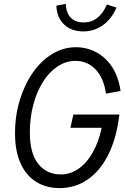

<svg xmlns="http://www.w3.org/2000/svg" viewBox="-20 -953 640 984"><path d="M285 11Q217 11 165.5 -21Q114 -53 85.5 -115.5Q57 -178 57 -270Q57 -361 81.5 -440.5Q106 -520 148.5 -581Q191 -642 248 -676.5Q305 -711 369 -711Q425 -711 473 -685.5Q521 -660 554 -610.5Q587 -561 598 -487L523 -473Q512 -553 470 -597Q428 -641 367 -641Q318 -641 275 -612.5Q232 -584 200.5 -534Q169 -484 151 -417.5Q133 -351 133 -274Q133 -166 176.5 -112.5Q220 -59 291 -59Q341 -59 383 -88.5Q425 -118 455.5 -172Q486 -226 501 -298H341L356 -366H592L588 -339Q572 -230 530.5 -151.5Q489 -73 426.5 -31Q364 11 285 11ZM407 -792Q346 -792 308.5 -827.5Q271 -863 269 -924L317 -933Q319 -887 342.5 -862.5Q366 -838 409 -838Q488 -838 528 -930L577 -914Q552 -856 507.5 -824Q463 -792 407 -792Z"/></svg>

Font: Red Hat Mono
Style: Italic
Weight: 400
Italic angle: -12°
Monospace: yes
Designer: Pentagram, MCKL
Foundry: MCKL
Version: Version 1.030